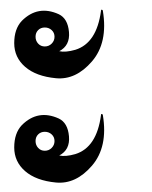

<svg xmlns="http://www.w3.org/2000/svg" viewBox="-20 -423 320 405"><path d="M89 -139.5Q83 -145 74.5 -145Q66 -145 60.5 -139.5Q55 -134 55 -125.5Q55 -117 60.5 -111Q66 -105 74.5 -105Q83 -105 89 -111Q95 -117 95 -125.5Q95 -134 89 -139.5ZM197 -180Q208 -113 174 -73.5Q140 -34 98 -38Q56 -42 33 -62Q10 -82 10 -112Q10 -142 26 -159Q60 -193 104 -173Q123 -164 125.5 -135.5Q128 -107 105 -95Q118 -92 139 -98Q184 -112 193 -180Q193 -183 195 -182.5Q197 -182 197 -180ZM89 -359.5Q83 -365 74.5 -365Q66 -365 60.5 -359.5Q55 -354 55 -345.5Q55 -337 60.5 -331Q66 -325 74.5 -325Q83 -325 89 -331Q95 -337 95 -345.5Q95 -354 89 -359.5ZM197 -400Q208 -333 174 -293.5Q140 -254 98 -258Q56 -262 33 -282Q10 -302 10 -332Q10 -362 26 -379Q60 -413 104 -393Q123 -384 125.5 -355.5Q128 -327 105 -315Q118 -312 139 -318Q184 -332 193 -400Q193 -403 195 -402.5Q197 -402 197 -400Z"/></svg>

Font: SOV_Station
Style: Bold
Weight: 700
Version: Version 1.00